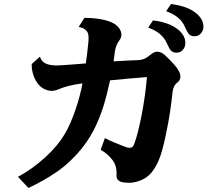

<svg xmlns="http://www.w3.org/2000/svg" viewBox="-20 -891 1040 959"><path d="M834 -871.1Q873 -865.7 903.3 -855.5Q933.6 -845.2 957 -827.1Q973.6 -814.5 984.9 -797.1Q996.1 -779.8 996.1 -756.8Q996.1 -739.7 984.1 -724.9Q972.2 -710 952.1 -710Q933.1 -710 923.8 -720.5Q914.6 -731 904.8 -753.9Q892.6 -784.2 867.4 -804.2Q842.3 -824.2 810.1 -835ZM401.9 -801.8Q457 -801.8 499.3 -791.7Q541.5 -781.7 561 -765.1Q572.3 -755.4 578.4 -745.1Q584.5 -734.9 585.9 -725.1Q587.4 -715.3 585 -706.5Q582.5 -697.8 577.1 -690.9Q565.9 -675.8 560.3 -659.9Q554.7 -644 553.2 -628.9Q551.3 -609.4 547.4 -584.5Q578.6 -586.4 609.9 -588.1Q641.1 -589.8 670.9 -590.8Q689.5 -591.8 703.9 -598.9Q718.3 -606 731 -617.2Q740.2 -624.5 748 -628.7Q755.9 -632.8 765.1 -632.8Q774.9 -632.8 784.9 -628.2Q794.9 -623.5 800.8 -618.2Q812 -608.4 825.4 -594.7Q838.9 -581.1 851.3 -566.9Q863.8 -552.7 871.1 -540Q882.3 -521 880.9 -504.9Q879.4 -489.3 866.2 -479Q855 -470.7 849.4 -458.7Q843.8 -446.8 841.8 -431.2Q838.4 -396.5 833 -357.7Q827.6 -318.8 820.6 -279.8Q813.5 -240.7 805.7 -204.8Q797.9 -168.9 789.6 -139.4Q781.2 -109.9 772.9 -90.8Q765.1 -71.3 752.2 -50.5Q739.3 -29.8 724.1 -16.1Q704.6 2 677 12Q649.4 22 625 22Q608.4 22 593.8 19.5Q579.1 17.1 570.1 8.8Q561 0.5 562 -17.1Q564.5 -61.5 542.2 -91.3Q520 -121.1 482.9 -143.1L503.9 -201.2Q527.8 -189 549.8 -179.7Q571.8 -170.4 587.9 -164.6Q604 -158.7 610.8 -155.8Q626 -150.9 635 -153.8Q644 -156.7 649.9 -170.9Q658.7 -192.9 668.2 -229.7Q677.7 -266.6 686.8 -312.7Q695.8 -358.9 702.9 -408.7Q710 -458.5 713.9 -505.9Q668.9 -502.4 622.6 -498.5Q576.2 -494.6 529.8 -489.7Q522.5 -456.1 514.2 -423.1Q505.9 -390.1 497.1 -361.8Q478.5 -303.2 455.1 -255.1Q431.6 -207 400.9 -165.8Q370.1 -124.5 329.1 -85.9Q299.8 -57.6 264.2 -33Q228.5 -8.3 191.9 12Q155.3 32.2 122.1 47.9L69.8 -7.8Q104 -25.9 139.4 -51.3Q174.8 -76.7 207.3 -106.4Q239.7 -136.2 265.1 -167Q304.7 -214.8 332.3 -278.8Q359.9 -342.8 377.9 -412.1Q381.8 -426.8 385.3 -442.4Q388.7 -458 392.1 -474.6L390.1 -474.1Q360.4 -470.7 332.8 -464.1Q305.2 -457.5 291 -452.1Q275.4 -445.8 262.7 -441.4Q250 -437 237.8 -437Q224.1 -437 208.3 -443.1Q192.4 -449.2 179.2 -461.9Q167 -473.1 157.5 -490.7Q147.9 -508.3 142.8 -529.3Q137.7 -550.3 138.2 -570.8L179.2 -607.9Q188 -582.5 209.2 -573.2Q230.5 -564 263.2 -564Q271.5 -564 292.7 -565.4Q314 -566.9 344 -569.1Q374 -571.3 408.7 -574.2Q413.1 -603.5 416.3 -632.1Q419.4 -660.6 421.9 -686Q423.3 -702.6 421.6 -714.8Q419.9 -727.1 414.1 -734.9Q407.7 -743.2 397.9 -748.3Q388.2 -753.4 373 -756.8ZM744.1 -789.1Q783.2 -784.2 813.5 -773.7Q843.8 -763.2 867.2 -745.1Q883.8 -732.4 894.8 -715.1Q905.8 -697.8 905.8 -674.8Q905.8 -657.7 894 -642.8Q882.3 -627.9 861.8 -627.9Q843.3 -627.9 834 -638.4Q824.7 -648.9 814.9 -671.9Q802.2 -702.1 777.3 -722.2Q752.4 -742.2 720.2 -752.9Z"/></svg>

Font: BIZ UDMincho
Style: Bold
Weight: 700
Monospace: yes
Designer: TypeBank Co., Ltd.
Foundry: Morisawa Inc.
Version: Version 1.06